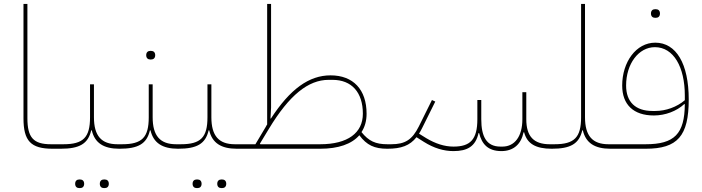

<svg xmlns="http://www.w3.org/2000/svg" viewBox="-20 -760 3589 981"><path d="M249 0H290L300 -10V-23H240C151 -23 120 -57 120 -156V-740H100V-156C100 -40 137 0 249 0Z M511 201H515C527 201 536 194 536 179C536 164 527 157 515 157H511C499 157 490 164 490 179C490 194 499 201 511 201ZM385 201H389C401 201 410 194 410 179C410 164 401 157 389 157H385C373 157 364 164 364 179C364 194 373 201 385 201ZM290 0C386 0 430 -25 446 -94H449C464 -30 509 0 590 0L600 -10V-23H580C498 -23 460 -66 460 -161V-329H440V-161C440 -58 406 -23 304 -23H300L290 -13Z M748 -456H752C764 -456 773 -463 773 -478C773 -493 764 -500 752 -500H748C736 -500 727 -493 727 -478C727 -463 736 -456 748 -456ZM590 0C686 0 730 -25 746 -94H749C764 -30 809 0 890 0L900 -10V-23H880C798 -23 760 -66 760 -161V-329H740V-161C740 -58 706 -23 604 -23H600L590 -13Z M1111 201H1115C1127 201 1136 194 1136 179C1136 164 1127 157 1115 157H1111C1099 157 1090 164 1090 179C1090 194 1099 201 1111 201ZM985 201H989C1001 201 1010 194 1010 179C1010 164 1001 157 989 157H985C973 157 964 164 964 179C964 194 973 201 985 201ZM890 0C986 0 1030 -25 1046 -94H1049C1064 -30 1109 0 1190 0L1200 -10V-23H1180C1098 -23 1060 -66 1060 -161V-329H1040V-161C1040 -58 1006 -23 904 -23H900L890 -13Z M1959 0 1969 -10V-23H1959C1899 -23 1864 -39 1827 -85C1844 -111 1853 -142 1853 -179C1853 -302 1785 -375 1669 -375C1559 -375 1462 -305 1364 -154L1362 -155L1365 -210V-740H1345V-124C1342 -120 1340 -116 1338 -112L1285 -23H1200L1190 -13V0H1616C1709 0 1777 -24 1816 -69C1854 -18 1893 0 1959 0ZM1616 -23H1310L1308 -26L1354 -102C1458 -274 1555 -352 1659 -352H1679C1777 -352 1834 -288 1834 -179C1834 -81 1757 -23 1616 -23Z M1959 0C2030 0 2074 -16 2108 -59L2146 -35C2197 -3 2247 12 2297 12C2368 12 2410 -12 2425 -80H2428C2442 -23 2474 12 2542 12C2604 12 2643 -24 2655 -84H2658C2673 -26 2717 0 2799 0L2809 -10V-23H2789C2707 -23 2669 -63 2669 -151V-289H2649V-151C2649 -63 2610 -11 2547 -11H2537C2465 -11 2439 -63 2439 -151V-249H2419V-151C2419 -46 2382 -11 2297 -11C2251 -11 2205 -26 2158 -54L2121 -77C2126 -86 2132 -95 2137 -106L2204 -241L2187 -249L2120 -114C2086 -46 2050 -23 1979 -23H1969L1959 -13Z M2799 0C2895 0 2939 -25 2955 -94H2958C2973 -30 3018 0 3099 0L3109 -10V-23H3089C3007 -23 2969 -66 2969 -161V-740H2949V-161C2949 -58 2915 -23 2813 -23H2809L2799 -13Z M3327 -669H3331C3343 -669 3352 -676 3352 -691C3352 -706 3343 -713 3331 -713H3327C3315 -713 3306 -706 3306 -691C3306 -676 3315 -669 3327 -669ZM3099 0H3279C3442 0 3499 -65 3499 -252C3499 -434 3435 -542 3328 -542C3230 -542 3159 -443 3159 -323C3159 -226 3216 -170 3321 -170C3379 -170 3437 -192 3476 -228H3479C3478 -76 3426 -23 3279 -23H3109L3099 -13ZM3328 -193H3314C3227 -193 3179 -239 3179 -323C3179 -434 3243 -519 3326 -519C3422 -519 3479 -417 3479 -272V-248C3438 -213 3382 -193 3328 -193Z"/></svg>

Font: IBM Plex Arabic Thin
Style: Regular
Weight: 100
Designer: Mike Abbink, Paul van der Laan, Pieter van Rosmalen, Wael Morcos, Khajak Apelian
Foundry: Bold Monday
Version: Version 1.0